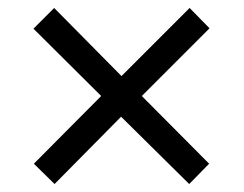

<svg xmlns="http://www.w3.org/2000/svg" viewBox="-20 -594 612 482"><path d="M456 -574 506 -523 336 -353 505 -183 455 -132 284 -301 117 -132 65 -183 234 -353 64 -522 116 -574 285 -403Z"/></svg>

Font: Noto Sans Limbu
Style: Regular
Weight: 400
Designer: Monotype Design Team
Foundry: Monotype Imaging Inc.
Version: Version 2.004; ttfautohint (v1.8.4.7-5d5b)